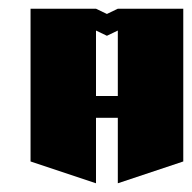

<svg xmlns="http://www.w3.org/2000/svg" viewBox="-20 -520 440 440"><path d="M50 -500H200L225 -488L250 -500H400V-150L250 -100V-250H200V-100L50 -150ZM200 -450V-300H250V-450L225 -438Z"/></svg>

Font: SOV_Meka
Style: Book
Weight: 400
Version: Version 1.00